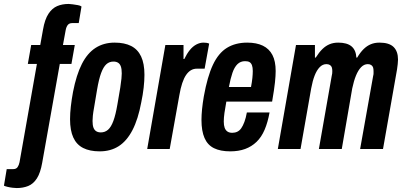

<svg xmlns="http://www.w3.org/2000/svg" viewBox="-90 -755 2046 973"><path d="M-5 198Q-13 198 -26 196.5Q-39 195 -51.5 192Q-64 189 -70 186L-56 102H-23Q-8 102 -1 92Q6 82 9 67L97 -431H51L68 -527H114L128 -605Q137 -657 155.5 -685Q174 -713 199.5 -724Q225 -735 258 -735Q266 -735 279 -733Q292 -731 304.5 -729Q317 -727 323 -722L309 -638H276Q261 -638 253.5 -628.5Q246 -619 243 -603L229 -527H289L272 -431H213L124 69Q115 121 97 149Q79 177 53 187.5Q27 198 -5 198Z M415 12Q365 12 331.5 -5Q298 -22 281.5 -58Q265 -94 265 -151Q265 -181 269 -216Q273 -251 280 -289Q297 -376 325 -431Q353 -486 394.5 -512.5Q436 -539 491 -539Q541 -539 574.5 -522Q608 -505 625 -469Q642 -433 642 -376Q642 -346 638 -310.5Q634 -275 626 -237Q610 -151 581.5 -96Q553 -41 512 -14.5Q471 12 415 12ZM421 -84Q442 -84 457.5 -97.5Q473 -111 484.5 -142Q496 -173 505 -226Q515 -281 519.5 -311Q524 -341 525.5 -357Q527 -373 527 -383Q527 -405 522.5 -418Q518 -431 508.5 -437Q499 -443 485 -443Q464 -443 449 -429.5Q434 -416 422.5 -385Q411 -354 402 -301Q393 -245 387.5 -214.5Q382 -184 380.5 -168.5Q379 -153 379 -142Q379 -121 383.5 -108.5Q388 -96 397.5 -90Q407 -84 421 -84Z M656 0 748 -527H840V-456H844Q857 -483 872 -501.5Q887 -520 905 -529.5Q923 -539 941 -539Q949 -539 956 -538Q963 -537 970 -534L947 -407H908Q891 -407 877.5 -399Q864 -391 853 -375Q842 -359 833.5 -333.5Q825 -308 819 -273L770 0Z M1077 12Q1027 12 994.5 -4Q962 -20 946.5 -55.5Q931 -91 931 -147Q931 -172 934 -202Q937 -232 943 -267Q961 -367 989 -426.5Q1017 -486 1060 -512.5Q1103 -539 1163 -539Q1210 -539 1242 -523.5Q1274 -508 1290.5 -476.5Q1307 -445 1307 -395Q1307 -372 1303.5 -338Q1300 -304 1289 -240H1057Q1051 -208 1047.5 -183Q1044 -158 1044 -139Q1044 -120 1048.5 -107.5Q1053 -95 1062.5 -88.5Q1072 -82 1087 -82Q1101 -82 1112.5 -87.5Q1124 -93 1132.5 -105Q1141 -117 1148.5 -137Q1156 -157 1161 -185H1276Q1267 -135 1251 -97.5Q1235 -60 1210 -36Q1185 -12 1152 0Q1119 12 1077 12ZM1070 -314H1182Q1187 -340 1189 -360Q1191 -380 1191 -395Q1191 -413 1187 -424Q1183 -435 1175 -440Q1167 -445 1152 -445Q1129 -445 1113.5 -430Q1098 -415 1088 -386Q1078 -357 1070 -314Z M1318 0 1410 -527H1506V-463H1510Q1527 -490 1544 -506.5Q1561 -523 1580.5 -531Q1600 -539 1624 -539Q1669 -539 1691.5 -520Q1714 -501 1716 -463H1720Q1736 -490 1753 -506.5Q1770 -523 1789.5 -531Q1809 -539 1833 -539Q1882 -539 1904.5 -517Q1927 -495 1927 -453Q1927 -443 1925.5 -430Q1924 -417 1922 -403L1851 0H1735L1801 -370Q1803 -377 1803 -383Q1803 -389 1803 -395Q1803 -406 1800.5 -413.5Q1798 -421 1791 -425.5Q1784 -430 1774 -430Q1755 -430 1740 -414.5Q1725 -399 1714 -372Q1703 -345 1695 -307L1642 0H1526L1591 -370Q1593 -377 1593.5 -383Q1594 -389 1594 -395Q1594 -406 1591.5 -413.5Q1589 -421 1582 -425.5Q1575 -430 1564 -430Q1545 -430 1530 -414.5Q1515 -399 1504.5 -372Q1494 -345 1487 -307L1433 0Z"/></svg>

Font: Archivo ExtraCondensed
Style: Bold Italic
Weight: 700
Width: 2
Italic angle: -10°
Designer: Hector Gatti
Foundry: Omnibus-Type
Version: Version 2.001